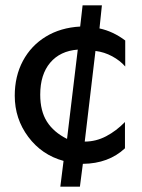

<svg xmlns="http://www.w3.org/2000/svg" viewBox="-20 -725 530 716"><path d="M130 -372Q130 -447 167 -491Q204 -535 270 -540L230 -207Q180 -232 155 -271.5Q130 -311 130 -372ZM351 -619 360 -705H288L279 -626Q206 -622 151 -588.5Q96 -555 65.5 -498Q35 -441 35 -368Q35 -282 85.5 -214.5Q136 -147 217 -125L205 -29H278L289 -114Q385 -115 446 -172V-270Q414 -237 376 -217Q338 -197 296 -197L336 -535Q369 -531 398.5 -515Q428 -499 447 -477V-574Q402 -608 351 -619Z"/></svg>

Font: Geom
Style: Regular
Weight: 400
Version: Version 1.102